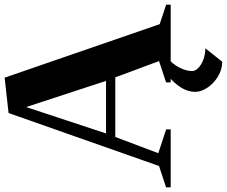

<svg xmlns="http://www.w3.org/2000/svg" viewBox="-101 -662 979 829"><g transform="rotate(-90 388.5 -247.5)"><path d="M-5.8 -20 94.4 -53 83.4 -42 315 -700 467.6 -717 701.4 -39.6 689.2 -50.6 782.8 -19.6V0H447.2V-20L547.4 -53L542.4 -42L466 -247.2L477.4 -239.2H202L214.6 -247.2L137.2 -42L132.2 -56.6L244.4 -19.6V0H-5.8ZM217.6 -279.2H461.8L456.4 -271.2L333.6 -646H348L224.2 -271.2ZM406.4 106.4Q406.4 75 424.6 45.2Q442.8 15.4 481.2 -16.6H555.6Q526.8 7.2 511.5 37.1Q496.2 67 496.2 92.4Q496.2 106.4 509.9 119.6Q523.6 132.8 546.3 141.2Q569 149.6 594.4 149.6L536.6 222.4Q502.8 222.4 472.8 204.2Q442.8 186 424.6 158.7Q406.4 131.4 406.4 106.4Z"/></g></svg>

Font: Wittgenstein
Style: Regular
Weight: 400
Designer: Jörg Drees
Foundry: Jörg Drees
Version: Version 1.003;Glyphs 3.1.2 (3151)